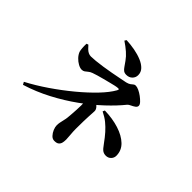

<svg xmlns="http://www.w3.org/2000/svg" viewBox="-195 -1074 1391 1391"><g transform="rotate(45 500.0 -378.5)"><path d="M58 -82Q136 -123 216.5 -178Q297 -233 369.5 -293Q442 -353 497 -410.5Q552 -468 579 -516Q584 -526 583 -529.5Q582 -533 572 -532Q563 -532 544.5 -528Q526 -524 501.5 -517.5Q477 -511 451 -504.5Q425 -498 402 -491Q379 -484 365 -479Q348 -473 337 -463.5Q326 -454 316 -447Q306 -440 292 -440Q275 -440 254 -451.5Q233 -463 215.5 -481.5Q198 -500 190 -521Q186 -534 184.5 -555Q183 -576 184 -598L198 -603Q210 -589 221.5 -578Q233 -567 245.5 -561Q258 -555 272 -555Q289 -555 319.5 -558Q350 -561 387 -566.5Q424 -572 462 -579Q500 -586 532 -592.5Q564 -599 585 -603Q605 -608 615.5 -615.5Q626 -623 633 -629.5Q640 -636 651 -636Q665 -636 684.5 -627Q704 -618 723.5 -603.5Q743 -589 756.5 -574.5Q770 -560 770 -548Q770 -535 756.5 -525.5Q743 -516 727.5 -509Q712 -502 705 -494Q660 -438 593.5 -375.5Q527 -313 444.5 -253.5Q362 -194 267 -144Q172 -94 69 -62ZM517 65Q497 65 482 49Q467 33 458 11.5Q449 -10 449 -28Q449 -43 451.5 -55.5Q454 -68 460 -95Q463 -105 465 -123Q467 -141 468.5 -163.5Q470 -186 471.5 -210Q473 -234 473 -255Q473 -282 470 -302.5Q467 -323 463 -337L494 -368Q511 -361 529 -349.5Q547 -338 559 -323.5Q571 -309 571 -295Q571 -286 570 -273Q569 -260 568 -239.5Q567 -219 566 -187.5Q565 -156 565 -108Q565 -79 568 -49Q571 -19 571 -3Q571 12 568 28Q565 44 553.5 54.5Q542 65 517 65ZM856 -123Q837 -123 822.5 -132.5Q808 -142 785 -175Q757 -214 732 -242Q707 -270 679.5 -292.5Q652 -315 613 -334L620 -350Q701 -348 767 -327Q833 -306 872 -268.5Q911 -231 911 -177Q911 -155 895.5 -139Q880 -123 856 -123ZM547 -642Q529 -642 518 -650Q507 -658 497 -673Q487 -688 471 -710Q453 -736 425.5 -760Q398 -784 362 -808L371 -822Q415 -820 457.5 -812Q500 -804 534.5 -789.5Q569 -775 589.5 -753.5Q610 -732 610 -702Q610 -677 592.5 -659.5Q575 -642 547 -642Z"/></g></svg>

Font: Noto Serif JP ExtraLight
Style: Bold
Weight: 700
Version: Version 2.003-H1;hotconv 1.1.1;makeotfexe 2.6.0